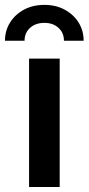

<svg xmlns="http://www.w3.org/2000/svg" viewBox="-62 -751 356 771"><path d="M54.7 0V-515.6H177.7V0ZM116.2 -731.4Q162.1 -731.4 197.8 -712.2Q233.4 -692.9 253.7 -660.4Q273.9 -627.9 273.9 -587.4H194.8Q194.8 -619.1 172.9 -639.2Q150.9 -659.2 116.2 -659.2Q81.1 -659.2 58.8 -639.2Q36.6 -619.1 36.6 -587.4H-42Q-42 -627.9 -21.7 -660.4Q-1.5 -692.9 34.2 -712.2Q69.8 -731.4 116.2 -731.4Z"/></svg>

Font: Inter Display SemiBold
Style: Regular
Weight: 600
Designer: Rasmus Andersson
Foundry: rsms
Version: Version 4.001;git-9221beed3